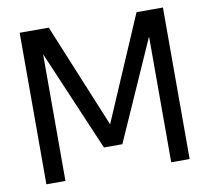

<svg xmlns="http://www.w3.org/2000/svg" viewBox="-79 -803 972 892"><g transform="rotate(-10 407.0 -357.5)"><path d="M69.3 0V-714.8H206.5L409.2 -223.1L620.6 -714.8H745.1V0H658.2V-593.3L449.2 -122.1H362.3L159.2 -597.7V0Z"/></g></svg>

Font: Pontano Sans Medium
Style: Regular
Weight: 500
Designer: Vernon Adams
Foundry: Vernon Adams
Version: Version 2.001